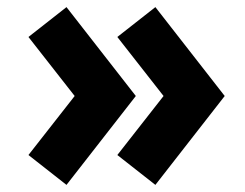

<svg xmlns="http://www.w3.org/2000/svg" viewBox="-20 -548 690 540"><path d="M310 -444 417 -528 612 -278 417 -28 310 -112 440 -278ZM60 -444 167 -528 362 -278 167 -28 60 -112 190 -278Z"/></svg>

Font: Spartan MB
Style: Regular
Weight: 900
Designer: Matt Bailey
Foundry: Matt Bailey
Version: Version 001.001